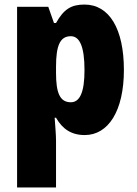

<svg xmlns="http://www.w3.org/2000/svg" viewBox="-20 -583 600 843"><path d="M351 -563C293 -563 260 -543 226 -482H217L192 -553H55V240H226V36C226 9 223 -23 220 -66H226C254 -17 293 10 352 10C455 10 524 -95 524 -276C524 -456 460 -563 351 -563ZM291 -424C330 -424 351 -378 351 -275C351 -179 331 -134 291 -134C243 -134 226 -175 226 -263V-290C226 -384 244 -424 291 -424Z"/></svg>

Font: Noto Sans Sinhala UI Condensed Black
Style: Regular
Weight: 900
Width: 3
Designer: Jelle Bosma - Monotype Design Team
Foundry: Monotype Imaging Inc.
Version: Version 2.006